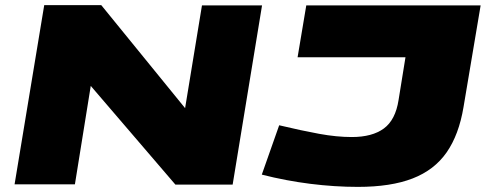

<svg xmlns="http://www.w3.org/2000/svg" viewBox="-20 -721 1904 751"><path d="M37 0 153 -701H376L704 -298L770 -700H1005L890 1H666L335 -385L273 0ZM1004 -38 1072 -231Q1160 -210 1228.5 -197.5Q1297 -185 1356 -185Q1436 -185 1481.5 -218.5Q1527 -252 1539 -330L1566 -497H1144L1178 -700H1860L1793 -302Q1775 -194 1727 -125Q1679 -56 1594 -23Q1509 10 1380 10Q1289 10 1193.5 -2Q1098 -14 1004 -38Z"/></svg>

Font: Georama ExtraExtended ExtraBold
Style: Italic
Weight: 800
Width: 8
Italic angle: -9°
Designer: Jean-Baptiste Levee
Foundry: Production Type
Version: Version 1.000